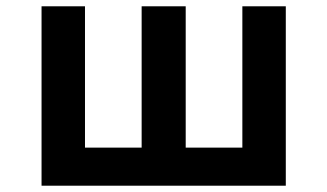

<svg xmlns="http://www.w3.org/2000/svg" viewBox="-20 -538 1040 610"><path d="M112 52H888V-518H750V-69H570V-518H430V-69H250V-518H112Z"/></svg>

Font: LINE Seed JP_OTF Bold
Style: Regular
Weight: 700
Designer: LINE & Fontrix & Fontworks
Version: Version 1.009